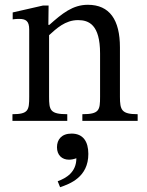

<svg xmlns="http://www.w3.org/2000/svg" viewBox="-20 -505 616 802"><path d="M481 -307C481 -422 438 -485 347 -485C284 -485 240 -449 186 -401H182L183 -482H160L33 -453V-424C33 -424 43 -426 60 -426C87 -426 102 -418 102 -382V-101C102 -45 99 -28 32 -28V0H261V-28C189 -28 185 -45 185 -101V-358C215 -385 252 -421 306 -421C351 -421 398 -402 398 -282V-101C398 -45 395 -28 324 -28V0H555V-28C488 -28 481 -45 481 -101ZM231 277C272 263 349 235 349 138C349 86 327 53 279 53C237 53 218 78 218 110C218 143 239 162 268 162C278 162 288 160 299 156C299 214 257 239 221 252Z"/></svg>

Font: STIX Two Math
Style: Regular
Weight: 400
Designer: Ross Mills, John Hudson & Paul Hanslow, Tiro Typeworks Ltd; with portions MicroPress Inc., with additions and correction
Foundry: Tiro Typeworks Ltd
Version: Version 2.02 b142